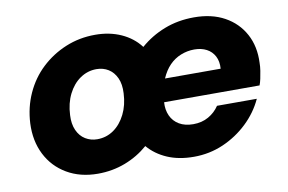

<svg xmlns="http://www.w3.org/2000/svg" viewBox="-61 -611 1091 727"><g transform="rotate(-10 484.5 -248.0)"><path d="M262 12Q194 12 143 -18Q92 -48 65.5 -100.5Q39 -153 42 -220Q45 -281 69 -334Q93 -387 134 -425.5Q175 -464 228 -486Q281 -508 342 -508Q397 -508 441.5 -488Q486 -468 514 -431Q555 -467 607.5 -487.5Q660 -508 722 -508Q790 -508 839 -481Q888 -454 914 -406Q940 -358 937 -295Q937 -281 934.5 -265Q932 -249 929 -235Q926 -221 922 -211H555Q553 -182 563.5 -159Q574 -136 596 -123Q618 -110 650 -110Q683 -110 708.5 -124.5Q734 -139 750 -163H903Q880 -113 838.5 -73.5Q797 -34 744 -11Q691 12 631 12Q573 12 529 -7Q485 -26 456 -60Q417 -26 367.5 -7Q318 12 262 12ZM282 -117Q317 -117 345 -136.5Q373 -156 390.5 -191Q408 -226 410 -271Q412 -306 401 -330Q390 -354 370 -366.5Q350 -379 324 -379Q290 -379 261.5 -359.5Q233 -340 215.5 -305Q198 -270 196 -225Q194 -191 205 -166.5Q216 -142 236.5 -129.5Q257 -117 282 -117ZM574 -299H788Q790 -327 779.5 -347Q769 -367 749 -377.5Q729 -388 702 -388Q675 -388 650 -378Q625 -368 606 -348.5Q587 -329 574 -299Z"/></g></svg>

Font: DM Sans 28pt Black
Style: Italic
Weight: 900
Italic angle: -10°
Version: Version 4.004;gftools[0.9.30]